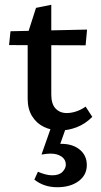

<svg xmlns="http://www.w3.org/2000/svg" viewBox="-20 -540 422 805"><path d="M232 7Q195 7 164 -8Q133 -23 114.5 -53Q96 -83 96 -126V-398L131 -507L195 -520V-144Q195 -104 213 -85Q231 -66 260 -66Q278 -66 298.5 -72.5Q319 -79 339 -93L367 -50Q337 -20 301.5 -6.5Q266 7 232 7ZM339 -350 18 -351 24 -409 345 -416ZM192 0H255L226 82L183 73Q193 69 207 66Q221 63 236 63Q285 63 314.5 87.5Q344 112 344 152Q344 194 309.5 219.5Q275 245 220 245Q192 245 168 237Q144 229 124 213L139 180Q152 186 168 190.5Q184 195 199 195Q228 195 242 180.5Q256 166 256 150Q256 129 238 116.5Q220 104 191 104Q185 104 175 105Q165 106 154 108Z"/></svg>

Font: Ysabeau Infant SemiBold
Style: Regular
Weight: 600
Designer: Christian Thalmann (Catharsis Fonts)
Version: Version 2.002; featfreeze: ss01,ss02,lnum